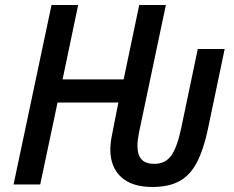

<svg xmlns="http://www.w3.org/2000/svg" viewBox="-20 -734 932 764"><path d="M586 10Q505 10 462 -29.5Q419 -69 419 -140Q419 -153 421 -169Q423 -185 426 -199L451 -326H209L140 0H34L185 -714H291L229 -418H472L534 -714H640L533 -206Q530 -191 528.5 -178Q527 -165 527 -154Q527 -117 543.5 -99.5Q560 -82 594 -82Q638 -82 661.5 -115Q685 -148 701 -224L767 -539H874L807 -219Q790 -139 763.5 -88Q737 -37 694.5 -13.5Q652 10 586 10Z"/></svg>

Font: Noto Sans Display Medium
Style: Italic
Weight: 500
Italic angle: -12°
Designer: Monotype Design Team
Foundry: Monotype Imaging Inc.
Version: Version 2.003